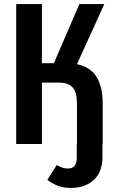

<svg xmlns="http://www.w3.org/2000/svg" viewBox="-20 -711 557 948"><path d="M487 -200V0H486V62Q486 138 443 177.5Q400 217 329 217Q264 217 214 177L260 104Q276 113 288 117Q300 121 316 121Q359 121 359 68V-1H360V-199Q360 -255 339 -279Q318 -303 271 -303H187V0H60V-691H187V-399H246L372 -691H495L360 -394Q425 -381 456 -332.5Q487 -284 487 -200Z"/></svg>

Font: Fira Sans Extra Condensed Medium
Style: Regular
Weight: 500
Width: 1
Designer: Carrois Corporate & Edenspiekermann AG
Foundry: Carrois Corporate GbR & Edenspiekermann AG
Version: Version 4.203